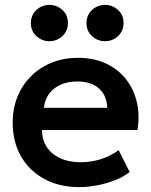

<svg xmlns="http://www.w3.org/2000/svg" viewBox="-20 -752 620 787"><path d="M305 15Q223.5 15 162 -18.2Q100.5 -51.5 66.2 -111Q32 -170.5 32 -249.5Q32 -307.5 51.8 -356Q71.5 -404.5 107.8 -440.2Q144 -476 192.8 -495.5Q241.5 -515 299.5 -515Q362.5 -515 412 -492.8Q461.5 -470.5 494.2 -430.2Q527 -390 540.2 -336.2Q553.5 -282.5 543.5 -219H152.5Q152 -179.5 171.2 -150Q190.5 -120.5 226.2 -103.8Q262 -87 310.5 -87Q353.5 -87 393 -99.5Q432.5 -112 466.5 -136.5L511.5 -47Q488 -28 453 -14Q418 0 379.2 7.5Q340.5 15 305 15ZM160 -310H419.5Q418 -360.5 386 -389.2Q354 -418 296.5 -418Q239.5 -418 202.5 -389.2Q165.5 -360.5 160 -310ZM182.5 -583Q152.5 -583 129.5 -603.8Q106.5 -624.5 106.5 -657.5Q106.5 -680 117.2 -696.8Q128 -713.5 145.2 -722.8Q162.5 -732 182.5 -732Q212.5 -732 235.5 -711.5Q258.5 -691 258.5 -657.5Q258.5 -635.5 248 -618.8Q237.5 -602 220 -592.5Q202.5 -583 182.5 -583ZM410.5 -583Q380.5 -583 357.5 -603.8Q334.5 -624.5 334.5 -657.5Q334.5 -680 345.2 -696.8Q356 -713.5 373.2 -722.8Q390.5 -732 410.5 -732Q440.5 -732 463.5 -711.5Q486.5 -691 486.5 -657.5Q486.5 -635.5 476 -618.8Q465.5 -602 448 -592.5Q430.5 -583 410.5 -583Z"/></svg>

Font: Geologica Roman Medium
Style: Regular
Weight: 500
Designer: Sindre Bremnes, Frode Helland
Foundry: Monokrom Skriftforlag AS
Version: Version 1.010;gftools[0.9.28]